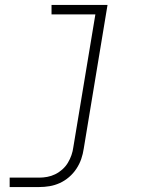

<svg xmlns="http://www.w3.org/2000/svg" viewBox="-20 -540 640 775"><path d="M19 215V177H138Q154 177 170.5 174Q187 171 202.5 163.5Q218 156 231.5 144Q245 132 254 117Q263 102 268.5 86Q274 70 276 54L365 -482H188V-520H414L318 60Q315 81 308 101.5Q301 122 288.5 141Q276 160 258.5 175Q241 190 221 199Q201 208 180 211.5Q159 215 138 215Z"/></svg>

Font: Iosevka SS04 XLt Ex
Style: Italic
Weight: 200
Width: 7
Italic angle: -9°
Monospace: yes
Designer: Belleve Invis
Foundry: Belleve Invis
Version: Version 19.0.0; ttfautohint (v1.8.4)